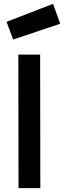

<svg xmlns="http://www.w3.org/2000/svg" viewBox="-20 -975 332 995"><path d="M75 -692H188L189 0H76ZM255 -955 292 -852 48 -770 14 -862Z"/></svg>

Font: Panefresco 750wt
Style: Regular
Weight: 750
Foundry: Campivisivi & Chank Co
Version: Version 1.000